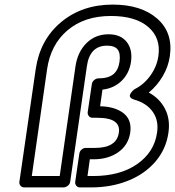

<svg xmlns="http://www.w3.org/2000/svg" viewBox="-20 -795 766 840"><path d="M64.9 0 136.2 -492.2Q154.8 -620.6 246.8 -697.8Q338.9 -774.9 473.1 -774.9Q597.7 -774.9 667.7 -713.6Q737.8 -652.3 723.1 -549.8Q716.8 -503.9 692.1 -461.9Q667.5 -419.9 630.9 -390.1Q678.7 -364.3 702.1 -318.6Q725.6 -272.9 716.8 -213.9Q706.5 -142.1 659.7 -87.6Q612.8 -33.2 539.8 -4.2Q466.8 24.9 378.9 24.9H330.1Q319.3 24.9 313.5 17.1Q307.6 9.3 309.1 0L327.1 -123Q328.6 -133.8 337.2 -140.9Q345.7 -147.9 355 -147.9H396Q490.2 -147.9 500 -214.8Q504.9 -246.1 482.2 -262.9Q459.5 -279.8 402.8 -279.8H384.8Q374 -279.8 368.2 -287.8Q362.3 -295.9 363.8 -305.2L381.8 -426.8Q383.3 -437.5 392.1 -444.8Q400.9 -452.1 410.2 -452.1Q453.6 -452.1 475.6 -470Q497.6 -487.8 502.9 -524.9Q507.8 -562 494.6 -578.6Q481.4 -595.2 448.2 -595.2Q372.1 -595.2 359.9 -503.9L287.1 0Q285.6 10.7 276.4 17.8Q267.1 24.9 257.8 24.9H85.9Q75.2 24.9 69.3 17.1Q63.5 9.3 64.9 0ZM119.1 -24.9H241.2L310.1 -503.9Q319.3 -567.4 358.2 -606.2Q397 -645 455.1 -645Q507.3 -645 533.9 -612.1Q560.5 -579.1 553.2 -524.9Q545.9 -474.6 512.5 -441.7Q479 -408.7 428.2 -402.8L418 -330.1Q483.9 -328.6 520.8 -299.3Q557.6 -270 549.8 -214.8Q541.5 -160.2 497.6 -129.2Q453.6 -98.1 389.2 -98.1H373L362.8 -24.9H387.2Q505.4 -24.9 580.1 -77.1Q654.8 -129.4 667 -213.9Q675.3 -267.6 648.4 -305.7Q621.6 -343.8 567.9 -358.9Q555.2 -362.8 550.8 -368.7Q546.4 -374.5 548.8 -380.6Q551.3 -386.7 555.7 -392.3Q560.1 -397.9 564.5 -401.4L568.8 -404.8Q609.4 -424.8 637.9 -464.4Q666.5 -503.9 672.9 -549.8Q684.6 -628.4 628.9 -676.8Q573.2 -725.1 464.8 -725.1Q349.6 -725.1 275.6 -662.6Q201.7 -600.1 186 -492.2Z"/></svg>

Font: Trueno Bold Outline
Style: Italic
Weight: 700
Width: 6
Designer: Julieta Ulanovsky
Foundry: Julieta Ulanovsky
Version: Version 3.001b | FøM Fix